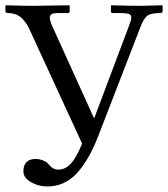

<svg xmlns="http://www.w3.org/2000/svg" viewBox="-20 -666 621 709"><path d="M195.3 -39.6Q220.2 -39.6 240.7 -60.8Q261.2 -82 283.2 -135.7L88.4 -558.6Q83.5 -569.3 78.6 -576.9Q73.7 -584.5 64.2 -595.2Q54.7 -606 40.8 -611.8Q26.9 -617.7 9.8 -617.7Q0 -617.7 0 -625.5V-644.5L1.5 -646.5Q64 -644.5 105 -644.5L235.4 -646.5L237.3 -644.5V-626Q237.3 -617.7 230.5 -617.7H192.4Q164.1 -617.7 164.1 -602.1Q164.1 -590.8 170.4 -575.2L327.6 -228.5L458 -575.2Q464.8 -591.8 464.8 -601.1Q464.8 -611.3 455.8 -614.5Q446.8 -617.7 425.3 -617.7H395.5Q389.6 -617.7 389.6 -625.5V-644.5L391.1 -646.5Q456.5 -644.5 499 -644.5L579.1 -646.5L580.6 -644.5V-626Q580.6 -617.7 570.3 -617.7Q536.6 -617.7 523.7 -607.7Q510.7 -597.7 498.5 -565.9L341.8 -161.1Q307.1 -72.3 262.5 -24.9Q217.8 22.5 154.3 22.5Q121.1 22.5 93.8 6.3Q66.4 -9.8 66.4 -33.2Q66.4 -79.1 112.8 -79.1Q124.5 -79.1 138.4 -73.7Q152.3 -68.4 158.7 -60.1Q174.8 -39.6 195.3 -39.6Z"/></svg>

Font: Libertinage
Style: f
Weight: 400
Designer: OSP
Foundry: OSP
Version: Version 1.0; 2008; OFL relea